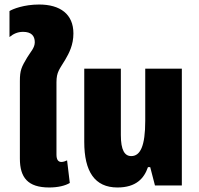

<svg xmlns="http://www.w3.org/2000/svg" viewBox="-20 -821 881 850"><path d="M198 9C237 9 269 1 289 -11L277 -111C269 -107 259 -104 252 -104C237 -104 230 -115 230 -137V-457C230 -503 244 -515 269 -557C286 -586 305 -622 305 -673C305 -758 247 -801 153 -801C86 -801 36 -781 22 -772V-657C39 -671 58 -680 82 -680C119 -680 134 -662 134 -634C134 -609 115 -591 100 -566C75 -524 68 -510 68 -462V-119C68 -35 103 9 198 9Z M500 9C582 9 618 -31 635 -81H645L666 0H785V-517H623V-286C623 -174 601 -130 561 -130C532 -130 515 -156 515 -223V-517H353V-193C353 -62 399 9 500 9Z"/></svg>

Font: Noto Sans Thai UI ExtCond Blk
Style: Regular
Weight: 900
Width: 2
Designer: Monotype Design Team
Foundry: Monotype Imaging Inc.
Version: Version 2.000